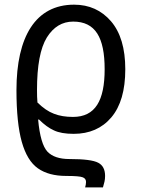

<svg xmlns="http://www.w3.org/2000/svg" viewBox="-20 -566 610 826"><path d="M298.8 -545.9C133.3 -545.9 50.8 -408.7 50.8 -178.2C50.8 -83.5 58.6 -9.3 73.7 44.4C88.9 98.1 111.8 136.2 143.1 158.2C174.3 180.2 214.8 190.9 265.1 190.9C302.7 190.9 326.7 192.9 335.9 196.8C345.2 200.2 350.1 207 350.1 216.8C350.1 224.1 348.6 231.9 346.2 240.2H422.9C428.2 221.2 432.1 210 432.1 190.9C432.1 163.6 422.4 144.5 402.8 134.3C382.8 123.5 341.8 118.2 278.8 118.2C235.4 118.2 204.1 107.4 184.1 86.4C164.1 64.9 150.4 19 144 -51.8H147.9C169.9 -29.8 191.4 -14.2 212.4 -4.9C232.9 4.9 261.2 9.8 296.9 9.8C364.7 9.8 418.9 -13.7 459 -61C499 -108.4 519 -177.2 519 -268.1C519 -357.9 498.5 -426.8 457.5 -474.6C416.5 -522 363.8 -545.9 298.8 -545.9ZM294.9 -473.1C390.1 -473.1 430.2 -405.3 430.2 -268.1C430.2 -133.3 390.1 -63 293.9 -63C262.7 -63 235.4 -67.4 211.9 -76.7C188.5 -85.4 165 -101.6 141.1 -125C139.6 -142.6 139.2 -157.7 139.2 -179.2C139.2 -283.7 153.3 -358.9 181.6 -404.8C210 -450.2 247.6 -473.1 294.9 -473.1Z"/></svg>

Font: Avrile Sans
Style: Regular
Weight: 400
Designer: Monotype Design Team, Google (font), Stefan Peev (BGR Cyrillic), Cristiano Sobral (main changes)
Foundry: The Avrile Sans Project Authors
Version: Version 3.110